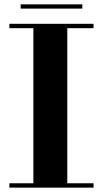

<svg xmlns="http://www.w3.org/2000/svg" viewBox="-20 -859 471 879"><path d="M74.6 -839.1H356.9V-819.6H74.6ZM22.9 -20H132.8V-730H22.9V-750H408.2V-730H288.1V-20H408.2V0H22.9Z"/></svg>

Font: Bodoni* 11
Style: Bold
Weight: 700
Version: Version 2.000; ttfautohint (v1.8.1)